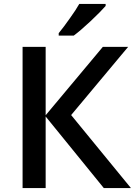

<svg xmlns="http://www.w3.org/2000/svg" viewBox="-20 -951 682 971"><path d="M339.8 -369.1 642.1 0H504.9L210.9 -361.8V0H94.2V-713.9H210.9V-368.2L500 -713.9H627.9ZM353 -771H276.9V-783.2Q304.7 -817.4 334 -859.4Q364.3 -901.4 380.9 -931.2H514.2V-920.9Q490.7 -893.6 438 -843.8Q386.2 -795.4 353 -771Z"/></svg>

Font: Open Sans
Style: SemiBold
Weight: 600
Foundry: Ascender Corporation
Version: Version 1.10